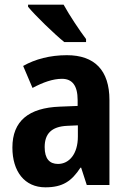

<svg xmlns="http://www.w3.org/2000/svg" viewBox="-20 -791 548 821"><path d="M252 -771H100V-762C131 -724 214 -644 255 -611H348V-624C322 -658 276 -727 252 -771ZM266 -555C194 -555 130 -538 79 -509L119 -415C164 -439 206 -454 245 -454C289 -454 312 -425 312 -363V-338L236 -335C103 -330 33 -274 33 -160C33 -58 85 10 174 10C248 10 286 -16 324 -74H327L351 0H448V-363C448 -491 384 -555 266 -555ZM313 -255V-207C313 -133 276 -90 228 -90C192 -90 171 -112 171 -162C171 -218 199 -250 268 -253Z"/></svg>

Font: Noto Sans Display SemiCondensed
Style: Bold
Weight: 700
Width: 4
Designer: Monotype Design Team
Foundry: Monotype Imaging Inc.
Version: Version 1.900